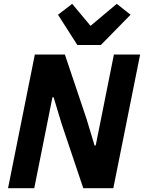

<svg xmlns="http://www.w3.org/2000/svg" viewBox="-20 -983 752 1003"><path d="M507 -748 662 -906 590 -963 453 -848 357 -963 283 -906 384 -748ZM415 0H572L712 -698H575L480 -223H474L432 -362L319 -698H162L22 0H159L254 -475H260L302 -336Z"/></svg>

Font: LVC Sans
Style: Bold Italic
Weight: 700
Italic angle: -11.31°
Designer: Mike Abbink, Paul van der Laan, Pieter van Rosmalen
Foundry: Bold Monday
Version: Version 3.0